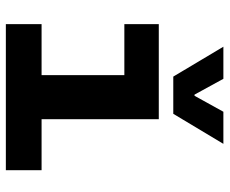

<svg xmlns="http://www.w3.org/2000/svg" viewBox="-82 -682 765 640"><g transform="rotate(90 300.0 -362.5)"><path d="M235.8 -558.1 136.2 -725.1H243.2L295.9 -628.9H299.8L353 -725.1H460L359.9 -558.1ZM61 0V-119.1H231V-395H61V-509.8H377.9V-119.1H547.9V0Z"/></g></svg>

Font: Office Code Pro D Bold
Style: Regular
Weight: 700
Designer: Nathan Rutzky & Paul D. Hunt
Foundry: Adobe Systems Incorporated
Version: Version 1.004;PS 001.004;hotconv 1.0.70;makeotf.lib2.5.58329